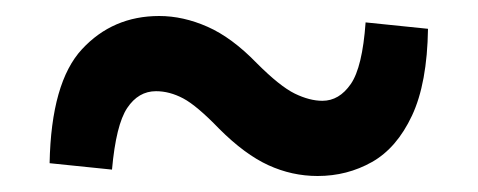

<svg xmlns="http://www.w3.org/2000/svg" viewBox="-20 -465 597 240"><path d="M301 -386Q330 -357 348.5 -348Q367 -339 383 -339Q404 -339 418.5 -360Q433 -381 437 -437L515 -429Q514 -361 495 -320.5Q476 -280 445 -262.5Q414 -245 377 -245Q345 -245 315.5 -258.5Q286 -272 254 -304Q226 -333 209 -342Q192 -351 175 -351Q153 -351 139 -330Q125 -309 120 -253L42 -261Q44 -362 82.5 -403.5Q121 -445 179 -445Q209 -445 239.5 -431.5Q270 -418 301 -386Z"/></svg>

Font: Source Serif 4 SmText
Style: Bold
Weight: 700
Designer: Frank Grießhammer
Foundry: Adobe
Version: Version 4.005;hotconv 1.1.0;makeotfexe 2.6.0